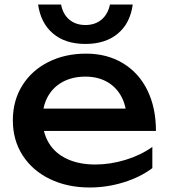

<svg xmlns="http://www.w3.org/2000/svg" viewBox="-20 -818 750 852"><path d="M37 -284Q37 -371 78.5 -438Q120 -505 194 -542.5Q268 -580 362 -580Q455 -580 525.5 -537.5Q596 -495 634 -417.5Q672 -340 672 -237H139V-336H607L542 -299Q539 -355 515.5 -395Q492 -435 452 -456.5Q412 -478 359 -478Q302 -478 259 -455Q216 -432 192.5 -390Q169 -348 169 -292Q169 -229 197 -183Q225 -137 278 -112.5Q331 -88 403 -88Q469 -88 536.5 -108.5Q604 -129 656 -166V-72Q603 -32 529 -9Q455 14 378 14Q279 14 201.5 -23.5Q124 -61 80.5 -128.5Q37 -196 37 -284ZM359 -707Q402 -707 430.5 -731Q459 -755 468 -798H569Q558 -715 503 -669Q448 -623 359 -623Q270 -623 215.5 -669Q161 -715 149 -798H251Q259 -755 287.5 -731Q316 -707 359 -707Z"/></svg>

Font: Unbounded Variable
Style: Regular
Weight: 400
Designer: Luke Prowse, Jean-Baptiste Morizot, Fátima Lázaro, Florian Runge
Foundry: NaN
Version: Version 1.600;FEAKit 1.0